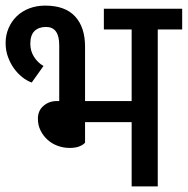

<svg xmlns="http://www.w3.org/2000/svg" viewBox="-20 -664 669 684"><path d="M283 -156Q278 -149 264 -143Q250 -137 228 -137Q206 -137 185.5 -144.5Q165 -152 149.5 -166Q134 -180 124.5 -199Q115 -218 115 -241Q115 -270 135 -287Q155 -304 182 -304H191V-503Q191 -568 144 -568Q118 -568 103 -553.5Q88 -539 88 -508Q88 -482 101.5 -461Q115 -440 135 -429L93 -370Q76 -376 59.5 -389Q43 -402 30 -420Q17 -438 8.5 -461Q0 -484 0 -511Q0 -539 10.5 -563.5Q21 -588 39.5 -606Q58 -624 84 -634Q110 -644 141 -644Q212 -644 247.5 -605.5Q283 -567 283 -498V-304H449V-559H350V-633H629V-559H542V0H449V-229H283Z"/></svg>

Font: Ek Mukta Medium
Style: Regular
Weight: 500
Designer: Girish Dalvi and Yashodeep Gholap
Foundry: Ek Type
Version: Version 2.538;PS 1.002;hotconv 16.6.51;makeotf.lib2.5.65220;